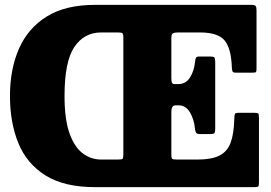

<svg xmlns="http://www.w3.org/2000/svg" viewBox="-20 -770 1114 790"><path d="M1045.5 -19Q1045.5 -5 1042.2 -2.5Q1039 0 1025 0H426Q423 0 420 0Q417 0 415 0H371Q244.5 0 167.5 -48Q90.5 -96 55.8 -180.5Q21 -265 21 -375Q21 -485 58 -569.5Q95 -654 172.2 -702Q249.5 -750 371 -750H1013Q1028 -750 1031.8 -745.5Q1035.5 -741 1035.5 -726V-490.5Q1035.5 -476.5 1033.5 -473.8Q1031.5 -471 1017.5 -471H950.5Q939 -471 936.8 -476Q934.5 -481 934 -491Q931.5 -571.5 903.8 -604Q876 -636.5 802.5 -636.5H712Q698 -636.5 691.5 -632.8Q685 -629 685 -613.5V-451Q685 -435 687.5 -429.5Q690 -424 698.5 -424H713.5Q744.5 -424 761.8 -451.2Q779 -478.5 782.5 -516Q783.5 -527 786.5 -532.2Q789.5 -537.5 799 -537.5H844Q858 -537.5 861.8 -533.8Q865.5 -530 865.5 -516V-239.5Q865.5 -226.5 862.2 -222.5Q859 -218.5 846 -218.5H802Q789.5 -218.5 786.5 -224.2Q783.5 -230 782 -242.5Q778.5 -279 761.5 -307.8Q744.5 -336.5 715.5 -336.5H702Q685 -336.5 685 -309.5V-134Q685 -117.5 689.8 -115.5Q694.5 -113.5 710.5 -113.5H792.5Q850.5 -113.5 882.8 -129.8Q915 -146 928.8 -182.5Q942.5 -219 944 -280.5Q944.5 -297.5 946.8 -301.8Q949 -306 966 -306H1025.5Q1040.5 -306 1043 -302.2Q1045.5 -298.5 1045.5 -284ZM465 -636.5H396.5Q326 -636.5 285.8 -576.5Q245.5 -516.5 245.5 -375Q245.5 -280.5 265.5 -223Q285.5 -165.5 319.8 -139.5Q354 -113.5 396.5 -113.5H418Q418 -113.5 420.5 -113.5H464Q481 -113.5 484.2 -116.5Q487.5 -119.5 487.5 -136.5V-617Q487.5 -630.5 483.2 -633.5Q479 -636.5 465 -636.5Z"/></svg>

Font: Besley* Narrow Heavy
Style: Regular
Weight: 800
Width: 4
Designer: Owen Earl
Foundry: indestructible type*
Version: Version 3.000; ttfautohint (v1.8.3)